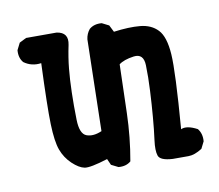

<svg xmlns="http://www.w3.org/2000/svg" viewBox="-55 -461 609 533"><g transform="rotate(-10 250.0 -195.0)"><path d="M391.6 7.8Q356.4 5.9 351.6 -8.8Q346.7 -23.4 350.6 -52.2Q354.5 -81.1 357.4 -116.2Q360.4 -151.4 362.3 -189.5Q364.3 -227.5 363.3 -261.2Q362.3 -294.9 334 -291Q305.7 -287.1 292 -276.4Q290 -208 288.1 -139.6Q286.1 -71.3 274.4 -5.9Q260.7 5.9 239.3 3.9L219.7 -5.9L211.9 -23.4Q162.1 -7.8 146.5 -10.7Q130.9 -13.7 112.3 -31.2Q93.8 -48.8 85 -72.8Q76.2 -96.7 74.7 -146Q73.2 -195.3 78.1 -317.4Q50.8 -313.5 29.3 -329.1Q17.6 -342.8 19.5 -364.3L29.3 -383.8L48.8 -393.6H134.8Q168.9 -388.7 161.6 -354Q154.3 -319.3 151.4 -289.1Q148.4 -258.8 147.5 -222.2Q146.5 -185.5 147.5 -145.5Q148.4 -105.5 167 -98.6Q185.5 -91.8 210 -102.5L215.8 -360.4Q217.8 -376 227.5 -387.7Q241.2 -399.4 262.7 -397.5L282.2 -387.7L292 -368.2Q335 -374 366.2 -371.1Q397.5 -368.2 416 -348.6Q434.6 -329.1 438 -279.3Q441.4 -229.5 428.7 -69.3Q445.3 -77.1 474.6 -61.5Q486.3 -46.9 484.4 -25.4L474.6 -5.9Q453.1 7.8 436 7.8Q418.9 7.8 391.6 7.8Z"/></g></svg>

Font: JasonHandwriting2
Style: Regular
Weight: 400
Version: Version 1.05.10